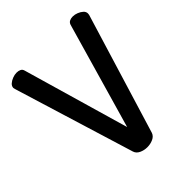

<svg xmlns="http://www.w3.org/2000/svg" viewBox="-207 -849 974 974"><g transform="rotate(-45 280.0 -362.5)"><path d="M280 6Q258 6 238.5 -3Q219 -12 213 -30L14 -678Q12 -684 12 -687Q12 -700 22.5 -709.5Q33 -719 48.5 -725Q64 -731 78 -731Q92 -731 102 -726Q112 -721 115 -709L280 -139L444 -709Q448 -721 458 -726Q468 -731 481 -731Q496 -731 511 -725Q526 -719 536.5 -709.5Q547 -700 547 -687Q547 -685 546.5 -683Q546 -681 546 -678L348 -30Q342 -12 322.5 -3Q303 6 280 6Z"/></g></svg>

Font: Dosis ExtraLight SemiBold
Style: Regular
Weight: 600
Version: Version 3.001; ttfautohint (v1.8.2)